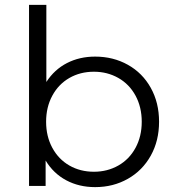

<svg xmlns="http://www.w3.org/2000/svg" viewBox="-20 -762 718 787"><path d="M370 5Q304 5 251.5 -23Q199 -51 167 -104V0H99V-742H170V-426Q203 -477 254.5 -503.5Q306 -530 370 -530Q444 -530 504 -496.5Q564 -463 598 -402Q632 -341 632 -263Q632 -185 598 -124Q564 -63 504 -29Q444 5 370 5ZM365 -468Q309 -468 264.5 -442.5Q220 -417 194.5 -370Q169 -323 169 -263Q169 -203 194.5 -156Q220 -109 264.5 -83.5Q309 -58 365 -58Q420 -58 465 -83.5Q510 -109 535.5 -156Q561 -203 561 -263Q561 -323 535.5 -370Q510 -417 465 -442.5Q420 -468 365 -468Z"/></svg>

Font: APTA Sans Regular
Style: Regular
Weight: 400
Version: Version 7.200